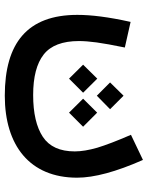

<svg xmlns="http://www.w3.org/2000/svg" viewBox="74 -477 625 813"><g transform="rotate(90 386.5 -70.5)"><path d="M385.3 -281.2 329.1 -224.1 385.3 -168 442.4 -224.1ZM313 -169.9 253.9 -109.9 313 -50.3 372.6 -109.9ZM457 -169.4 397.9 -109.9 457 -50.3 516.6 -109.9ZM550.8 -312.5C576.7 -252.9 594.7 -205.6 605.5 -169.9C615.7 -134.3 621.1 -102.5 621.1 -74.7C621.1 -11.7 600.6 33.2 559.6 60.5C518.1 87.9 459 101.6 382.3 101.6C306.2 101.6 249 86.9 210.9 57.1C172.9 27.3 153.8 -22.5 153.8 -92.3C153.8 -113.3 155.8 -138.7 159.7 -167.5C163.6 -196.3 170.9 -236.3 181.2 -286.6L72.8 -311C51.8 -216.8 43 -144.5 43 -85.4C43 126 162.1 221.7 385.3 221.7C595.7 221.7 732.4 116.2 732.4 -84.5C732.4 -156.7 707.5 -249.5 657.2 -363.3Z"/></g></svg>

Font: Estedad SemiBold
Style: Regular
Weight: 600
Designer: Amin Abedi
Version: Version 7.3